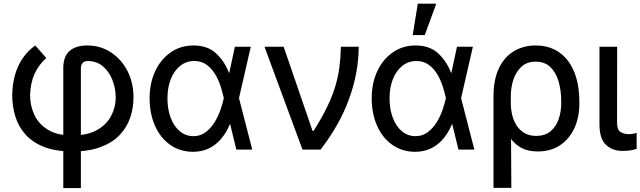

<svg xmlns="http://www.w3.org/2000/svg" viewBox="-20 -794 3399 1019"><path d="M315.9 204.1V-434.6Q316.4 -495.1 349.6 -523.9Q382.8 -552.7 443.8 -552.7Q512.2 -552.7 567.6 -516.8Q623 -481 655.8 -418.7Q688.5 -356.4 688.5 -277.3Q688.5 -220.7 670.9 -169.2Q653.3 -117.7 615 -77.4Q576.7 -37.1 514.4 -13.7Q452.1 9.8 362.8 9.8Q275.4 9.8 214.6 -13.9Q153.8 -37.6 116.2 -79.1Q78.6 -120.6 61.8 -174.8Q44.9 -229 44.9 -289.1Q45.4 -345.7 59.3 -395.3Q73.2 -444.8 100.6 -484.9Q127.9 -524.9 167 -552.7L225.6 -486.3Q184.6 -449.2 163.1 -401.4Q141.6 -353.5 139.6 -289.1Q139.6 -233.9 162.1 -185.1Q184.6 -136.2 233.9 -105.7Q283.2 -75.2 362.8 -75.2Q444.3 -75.2 495.4 -104.2Q546.4 -133.3 570.3 -179.7Q594.2 -226.1 594.2 -277.3Q593.3 -329.6 575 -373.5Q556.6 -417.5 523.9 -443.8Q491.2 -470.2 445.3 -470.2Q427.2 -470.2 418.2 -459.5Q409.2 -448.7 409.2 -433.1V204.1Z M1002.4 11.7Q933.6 10.7 882.3 -25.9Q831.1 -62.5 802.7 -126.2Q774.4 -189.9 773.9 -272.5Q774.4 -355 804.4 -418Q834.5 -481 887 -516.8Q939.5 -552.7 1006.8 -552.7Q1080.6 -552.7 1125.5 -512Q1170.4 -471.2 1195.8 -406.7H1231.4L1248 -274.4L1318.8 0H1234.4L1167.5 -274.4Q1162.1 -300.3 1151.6 -333.7Q1141.1 -367.2 1123 -398.2Q1105 -429.2 1077.4 -449.7Q1049.8 -470.2 1010.7 -470.2Q968.8 -470.2 936.8 -444.8Q904.8 -419.4 886.7 -374.8Q868.7 -330.1 868.7 -272Q868.7 -214.8 885.7 -169.4Q902.8 -124 933.8 -97.9Q964.8 -71.8 1005.9 -71.3Q1043.5 -71.3 1071.3 -92.3Q1099.1 -113.3 1118.7 -144.8Q1138.2 -176.3 1149.9 -210.4Q1161.6 -244.6 1167.5 -271.5L1226.6 -545.9H1311L1248 -271.5L1231.4 -135.3H1200.2Q1182.6 -92.3 1155.3 -59.1Q1127.9 -25.9 1090.1 -7.1Q1052.2 11.7 1002.4 11.7Z M1585.4 0 1383.8 -545.9H1485.4L1638.7 -99.6H1644.5Q1688 -168.5 1715.8 -225.8Q1743.7 -283.2 1759.3 -335.2Q1774.9 -387.2 1781.5 -438.5Q1788.1 -489.7 1789.1 -545.9H1883.8Q1883.3 -407.7 1832.5 -268.6Q1781.7 -129.4 1681.2 0Z M2181.2 11.7Q2112.3 10.7 2061 -25.9Q2009.8 -62.5 1981.4 -126.2Q1953.1 -189.9 1952.6 -272.5Q1953.1 -355 1983.2 -418Q2013.2 -481 2065.7 -516.8Q2118.2 -552.7 2185.5 -552.7Q2259.3 -552.7 2304.2 -512Q2349.1 -471.2 2374.5 -406.7H2410.2L2426.8 -274.4L2497.6 0H2413.1L2346.2 -274.4Q2340.8 -300.3 2330.3 -333.7Q2319.8 -367.2 2301.8 -398.2Q2283.7 -429.2 2256.1 -449.7Q2228.5 -470.2 2189.5 -470.2Q2147.5 -470.2 2115.5 -444.8Q2083.5 -419.4 2065.4 -374.8Q2047.4 -330.1 2047.4 -272Q2047.4 -214.8 2064.5 -169.4Q2081.5 -124 2112.5 -97.9Q2143.6 -71.8 2184.6 -71.3Q2222.2 -71.3 2250 -92.3Q2277.8 -113.3 2297.4 -144.8Q2316.9 -176.3 2328.6 -210.4Q2340.3 -244.6 2346.2 -271.5L2405.3 -545.9H2489.7L2426.8 -271.5L2410.2 -135.3H2378.9Q2361.3 -92.3 2334 -59.1Q2306.6 -25.9 2268.8 -7.1Q2231 11.7 2181.2 11.7ZM2170.4 -607.9 2197.3 -774.4H2295.4L2234.4 -607.9Z M2599.1 203.1V-281.7Q2599.1 -372.1 2628.2 -432.4Q2657.2 -492.7 2708 -522.7Q2758.8 -552.7 2823.2 -552.7Q2879.4 -552.7 2922.6 -531.2Q2965.8 -509.8 2995.1 -470.5Q3024.4 -431.2 3039.6 -376.7Q3054.7 -322.3 3054.7 -255.9V-246.1Q3055.2 -171.4 3028.3 -113.5Q3001.5 -55.7 2951.9 -22.9Q2902.3 9.8 2834 9.8Q2777.3 9.8 2739.3 -13.7Q2701.2 -37.1 2676.3 -80.1Q2651.4 -123 2633.3 -181.2L2690.9 -243.2Q2690.9 -217.8 2697.3 -188.2Q2703.6 -158.7 2719 -132.6Q2734.4 -106.4 2760.5 -89.6Q2786.6 -72.8 2825.7 -72.8Q2872.1 -72.8 2901.4 -96.9Q2930.7 -121.1 2944.6 -160.9Q2958.5 -200.7 2958.5 -246.1V-255.9Q2958.5 -315.9 2944.1 -363.5Q2929.7 -411.1 2899.9 -439Q2870.1 -466.8 2822.8 -466.8Q2775.9 -466.8 2746.6 -439.2Q2717.3 -411.6 2703.9 -368.7Q2690.4 -325.7 2690.9 -280.3L2693.8 203.1Z M3161.6 -545.9H3255.4L3254.9 -140.6Q3255.4 -103.5 3274.4 -92.8Q3293.5 -82 3316.4 -82Q3328.1 -82 3340.6 -84.2Q3353 -86.4 3358.9 -88.4V-3.9Q3346.7 0 3328.4 3.7Q3310.1 7.3 3284.2 6.8Q3230.5 7.3 3195.8 -25.4Q3161.1 -58.1 3161.6 -137.7Z"/></svg>

Font: Inter Cardless Tabular
Style: Regular
Weight: 400
Designer: Rasmus Andersson
Foundry: rsms
Version: Version 4.000;git-4fc901f